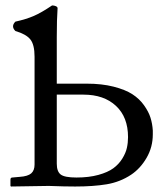

<svg xmlns="http://www.w3.org/2000/svg" viewBox="-20 -678 612 700"><path d="M284.2 -333H187V-81.1Q187 -52.7 201.4 -41.7Q215.8 -30.8 258.8 -30.8Q304.2 -30.8 338.6 -40.3Q373 -49.8 393.1 -64.5Q413.1 -79.1 425.8 -99.6Q438.5 -120.1 442.6 -138.9Q446.8 -157.7 446.8 -178.2Q446.8 -251 402.8 -292Q358.9 -333 284.2 -333ZM169.9 -658.2Q177.2 -658.2 183.6 -655.5Q189.9 -652.8 189.9 -647.9Q187 -607.9 187 -543V-373H295.9Q351.1 -373 394 -362.1Q437 -351.1 462.6 -334.5Q488.3 -317.9 505.1 -294.2Q522 -270.5 528.8 -248.5Q535.6 -226.6 537.1 -202.1V-188Q537.1 -141.6 514.4 -102.5Q491.7 -63.5 458 -41Q417.5 -14.2 368.9 -6.1Q320.3 2 253.9 2Q214.8 2 163.1 0H147.9L20 2L18.1 0V-22.9Q18.1 -30.8 24.9 -30.8Q29.3 -31.2 38.3 -32Q47.4 -32.7 51.8 -33.2Q81.5 -35.2 93.8 -45.9Q106 -56.6 106 -78.1V-471.2Q106 -515.6 90.3 -534.7Q74.7 -553.7 36.1 -564.9Q19 -582 36.1 -599.1Q75.7 -607.9 103.3 -619.9Q130.9 -631.8 169.9 -658.2Z"/></svg>

Font: Common Serif
Style: Regular
Weight: 400
Designer: Philipp H. Poll, Khaled Hosny
Foundry: Stefan Peev, Context Ltd.
Version: Version 1.026